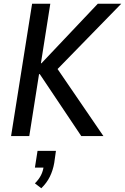

<svg xmlns="http://www.w3.org/2000/svg" viewBox="-20 -725 666 1023"><path d="M39 0 151 -705H248L198 -388H201L501 -705H626L268 -338L265 -389L531 0H413L192 -330H188L136 0ZM200 278 166 252Q187 231 198.5 208.5Q210 186 213 158L228 168H166L180 79H278L269 143Q262 183 245.5 216.5Q229 250 200 278Z"/></svg>

Font: Nunito Sans 10pt Condensed SemiBold
Style: Italic
Weight: 600
Width: 3
Italic angle: -9°
Designer: Vernon Adams
Foundry: Vernon Adams
Version: Version 3.101;gftools[0.9.27]